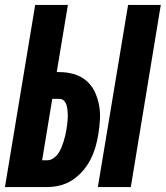

<svg xmlns="http://www.w3.org/2000/svg" viewBox="-30 -755 669 775"><path d="M365 0 487 -735H619L498 0ZM-10 0 112 -735H244L199 -464H210Q240 -464 268 -456Q296 -448 317.5 -430Q339 -412 351.5 -386.5Q364 -361 369.5 -332.5Q375 -304 373.5 -274Q372 -244 367 -214Q363 -188 355.5 -162Q348 -136 335.5 -111.5Q323 -87 304.5 -65.5Q286 -44 262.5 -28.5Q239 -13 212.5 -6.5Q186 0 160 0ZM160 -108Q173 -108 184.5 -115.5Q196 -123 204 -134Q212 -145 217 -157Q222 -169 226 -181.5Q230 -194 233 -206.5Q236 -219 238 -231Q240 -243 241.5 -255.5Q243 -268 243.5 -280Q244 -292 243 -304Q242 -316 239.5 -327Q237 -338 229.5 -347Q222 -356 210 -356H181L140 -108Z"/></svg>

Font: Iosevka Curly Heavy Extended
Style: Italic
Weight: 900
Width: 7
Italic angle: -9°
Monospace: yes
Designer: Belleve Invis
Foundry: Belleve Invis
Version: Version 11.1.0; ttfautohint (v1.8.3)